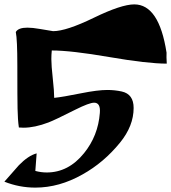

<svg xmlns="http://www.w3.org/2000/svg" viewBox="-20 -858 780 875"><path d="M740 -568Q652 -568 478 -598Q304 -628 216 -628Q214 -608 214 -589Q214 -559 220.5 -500.5Q227 -442 227 -412Q266 -416 350 -433Q425 -448 469 -448Q503 -448 535 -441Q589 -429 589 -366Q589 -284 527 -208Q453 -117 356 -63Q250 -3 141 -3Q68 -3 0 -30Q63 -102 66 -105Q109 -149 147 -159L141 -79Q167 -72 193 -72Q292 -72 363 -160Q427 -239 435 -343Q439 -390 409 -390Q387 -390 323 -358Q230 -311 201 -300Q138 -276 87 -276Q76 -276 66 -277Q61 -311 60 -363Q59 -406 59 -559Q59 -678 52 -712Q63 -732 105 -732Q128 -732 162 -726Q219 -716 222 -716Q282 -716 407.5 -777Q533 -838 592 -838Q705 -838 739 -618Q738 -600 740 -568Z"/></svg>

Font: To Be Continued
Style: Regular
Weight: 400
Version: Macromedia Fontographer 4.1.4 9/2/97